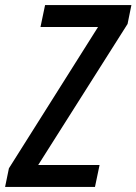

<svg xmlns="http://www.w3.org/2000/svg" viewBox="-53 -734 536 754"><path d="M-33 0 -18 -73 332 -628H106L124 -714H463L448 -640L97 -86H338L320 0Z"/></svg>

Font: Noto Sans Condensed Medium
Style: Italic
Weight: 500
Width: 3
Italic angle: -12°
Designer: Monotype Design Team
Foundry: Monotype Imaging Inc.
Version: Version 2.013; ttfautohint (v1.8.4.7-5d5b)